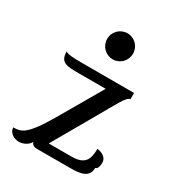

<svg xmlns="http://www.w3.org/2000/svg" viewBox="-170 -790 829 907"><g transform="rotate(30 245.0 -336.5)"><path d="M427 -458H144C90 -458 65 -460 53 -469C53 -408 90 -408 156 -408H301L165 -174C84 -35 55 -32 14 -32C14 -5 42 14 70 14C94 14 121 0 130 -20C137 0 152 0 167 0H340C400 0 445 -7 445 -60C456 -60 462 -78 462 -97C462 -124 439 -139 409 -143C409 -81 391 -50 321 -50H197L321 -266C379 -366 406 -424 427 -424ZM189 -616C189 -576 221 -545 260 -545C298 -545 330 -576 330 -616C330 -656 298 -687 260 -687C221 -687 189 -656 189 -616Z"/></g></svg>

Font: Milonga
Style: Regular
Weight: 400
Designer: Pablo Impallari, Brenda Gallo, Rodrigo Fuenzalida
Foundry: Pablo Impallari, Brenda Gallo, Rodrigo Fuenzalida
Version: Version 1.000